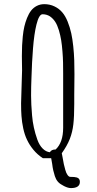

<svg xmlns="http://www.w3.org/2000/svg" viewBox="-20 -790 478 947"><path d="M346.7 -370.1Q347.2 -393.1 347.2 -423.8Q347.2 -451.7 346.2 -492.7Q345.2 -524.9 341.3 -561.8Q337.4 -598.6 331.5 -625.5Q324.7 -656.2 313.5 -683.8Q302.2 -711.4 287.6 -728.5Q271.5 -747.6 248.5 -758.5Q225.6 -769.5 198.2 -769.5Q178.2 -769.5 161.1 -760.7Q144.5 -752 133.3 -737.5Q122.1 -723.1 113.3 -701.2Q105 -680.2 100.1 -659.2Q95.2 -638.2 92.3 -609.9Q87.9 -569.3 87.9 -513.7Q87.9 -490.2 88.4 -474.6L88.9 -443.4Q88.9 -421.9 86.4 -361.8Q84 -301.8 84 -280.3Q84 -241.7 85.9 -217.8Q87.9 -188 94.7 -156.5Q101.6 -125 112.8 -101.6Q125 -75.2 145 -51Q165 -26.9 191.4 -9.8H232.4Q233.9 -3.4 237.3 18.1Q239.7 37.6 242.7 50.3Q245.6 63 250.5 78.6Q260.7 110.4 288.1 123V123.5Q312.5 137.7 329.6 137.7Q374 137.7 374 106.9Q374 89.8 358.9 85.4Q352.1 83.5 345.5 83Q338.9 82.5 331.1 82.5H327.1Q319.8 82.5 313 73Q306.2 63.5 301.8 46.9Q294.4 22.5 288.6 -14.2L284.7 -34.2Q311 -70.8 324.2 -104.5Q337.4 -138.2 341.8 -177Q346.2 -215.8 346.2 -276.9V-321.8Q346.2 -347.2 346.7 -370.1ZM226.1 -709.5Q241.7 -698.7 252.2 -682.6Q262.7 -666.5 270.5 -640.6Q277.8 -615.7 281.7 -592Q285.6 -568.4 288.1 -535.6Q290.5 -506.3 291 -481.2Q291.5 -456.1 291.5 -428.7V-159.7Q291.5 -86.9 253.9 -52.2V-52.7Q233.9 -52.7 226.6 -40V-39.1Q206.5 -41 190.2 -57.6Q173.8 -74.2 164.1 -101.6Q143.1 -160.6 138.2 -220.2Q133.3 -276.4 133.3 -318.8Q133.3 -363.3 135.3 -409.7Q137.2 -480 142.8 -551.3Q148.4 -622.6 159.7 -668.5Q172.4 -719.7 189.9 -719.7Q210 -719.7 226.1 -709.5Z"/></svg>

Font: Amatica SC
Style: Bold
Weight: 400
Designer: Vernon Adams, Ben Nathan
Foundry: newtypography
Version: Version 2.000